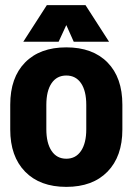

<svg xmlns="http://www.w3.org/2000/svg" viewBox="-20 -715 518 750"><path d="M458 -209Q458 -104 400 -44.5Q342 15 239 15Q136 15 78 -44.5Q20 -104 20 -209V-306Q20 -412 78 -471Q136 -530 239 -530Q342 -530 400 -471Q458 -412 458 -306ZM317 -305Q317 -360 296.5 -390Q276 -420 239 -420Q202 -420 181.5 -390Q161 -360 161 -305V-210Q161 -156 181.5 -125.5Q202 -95 239 -95Q276 -95 296.5 -125.5Q317 -156 317 -210ZM314 -695 406 -552H268L239 -617L209 -552H71L163 -695Z"/></svg>

Font: Akshar SemiBold
Style: Regular
Weight: 600
Designer: Tall Chai
Foundry: Tall Chai
Version: Version 1.000